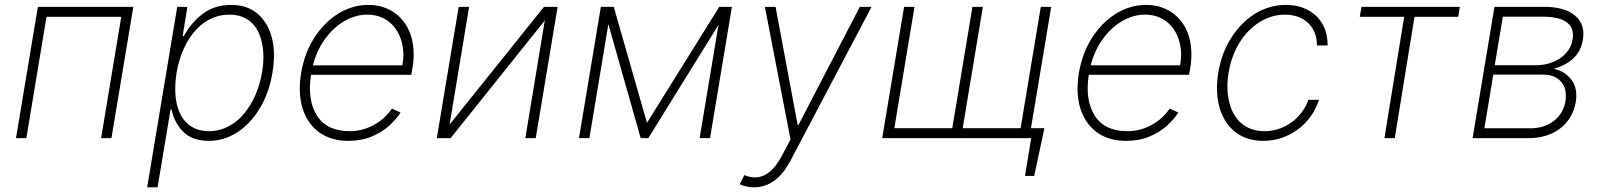

<svg xmlns="http://www.w3.org/2000/svg" viewBox="-20 -574 6650 798"><path d="M46.5 0 137.4 -545.5H534.1L443.2 0H400.2L484 -504.3H173.3L89.5 0Z M716.6 -545.5H758.9L739 -423.7H744.3Q771.7 -476.9 821 -515.3Q870.7 -553.6 941.1 -553.6Q1007.5 -553.6 1050.1 -517.4Q1093 -480.8 1109.7 -418.3Q1126.4 -355.8 1112.2 -271.3Q1098.4 -188.2 1060.7 -125.4Q1041.5 -93.4 1018.3 -68.2Q995 -43 968 -25.2Q941.1 -7.5 910.9 2Q880.7 11.4 848 11.4Q778.4 11.4 740.8 -27.3Q703.5 -65.7 693.2 -119H688.9L634.9 204.5H591.6ZM713.8 -147Q719.5 -119.3 730.8 -97.5Q742.2 -75.6 759.1 -60.4Q775.9 -45.1 798.3 -36.9Q820.7 -28.8 848.4 -28.8Q880.3 -28.8 907.8 -39.1Q935.4 -49.4 958.3 -66.9Q981.2 -84.5 999.6 -108.3Q1018.1 -132.1 1032 -159.1Q1045.8 -186.1 1055 -215Q1064.3 -244 1068.9 -271.7Q1074.6 -306.1 1074.8 -336.6Q1074.9 -367.2 1068.9 -394.9Q1063.2 -422.2 1052 -444.1Q1040.8 -465.9 1024 -481.4Q1007.1 -496.8 984.6 -505Q962 -513.1 933.6 -513.1Q901.3 -513.1 873.8 -503.2Q846.2 -493.3 823.3 -475.9Q800.4 -458.5 782.1 -435Q763.8 -411.6 750.2 -384.8Q736.5 -358 727.5 -329Q718.4 -300.1 713.8 -271.7Q702.8 -202.1 713.8 -147Z M1231.5 -270.2Q1245 -351.9 1285.5 -415.8Q1304.3 -445.3 1328.3 -470.5Q1352.3 -495.7 1380.7 -514.2Q1409.1 -532.7 1441.9 -543.1Q1474.8 -553.6 1511 -553.6Q1572.4 -553.6 1618.6 -521.7Q1641.7 -505.7 1658.9 -482.8Q1676.1 -459.9 1686.3 -430.6Q1696.4 -401.3 1698.7 -365.9Q1701 -330.6 1694.2 -290.1L1689.3 -263.1H1272.7Q1256.4 -158.7 1297.2 -93.8Q1338.4 -28.8 1432.9 -28.8Q1465.9 -28.8 1494 -37.8Q1522 -46.9 1544.2 -60.7Q1566.4 -74.6 1582.7 -91.1Q1599.1 -107.6 1609 -122.5L1644.9 -106.5Q1636.7 -93.4 1625 -79.7Q1613.3 -66.1 1598 -51.8Q1567.1 -24.1 1524.5 -6.4Q1481.9 11.4 1427.6 11.4Q1354.4 11.4 1305 -25.2Q1280.5 -43.3 1263.5 -68.7Q1246.4 -94.1 1237 -125.4Q1227.6 -156.6 1226.2 -193.2Q1224.8 -229.8 1231.5 -270.2ZM1280.5 -302.6H1652.3Q1662.6 -361.9 1646.7 -409.4Q1638.8 -433.2 1625.7 -452.4Q1612.6 -471.6 1594.8 -485.1Q1577.1 -498.6 1554.9 -505.9Q1532.7 -513.1 1506.7 -513.1Q1478.3 -513.1 1452.2 -504.6Q1426.1 -496.1 1403.1 -481.4Q1380 -466.6 1360.1 -446.4Q1340.2 -426.1 1324.6 -402.7Q1308.9 -379.3 1297.8 -353.7Q1286.6 -328.1 1280.5 -302.6Z M1886.4 -545.5H1929.7L1848.7 -56.5L2240.8 -545.5H2297.6L2206.7 0H2163.4L2244.3 -489L1853 0H1795.5Z M2477.3 -545.5H2530.9L2669 -63.6L2969.5 -545.5H3022L2931.1 0H2887.8L2966.3 -470.9L2674.7 0H2642.8L2508.5 -473.7L2429.7 0H2386.4Z M3054.7 191.8 3073.5 153.8Q3096.6 163.4 3117.2 163.4Q3182.2 163.4 3229.4 73.9L3265.6 5.7L3159.1 -545.5H3203.5L3295.1 -55.4H3299L3553.6 -545.5H3602.3L3266 92.7Q3235.4 150.6 3197.3 177.6Q3159.1 204.5 3113.3 204.5Q3096.9 204.5 3081.9 201Q3066.8 197.4 3054.7 191.8Z M3737.6 -545.5H3780.9L3697.1 -41.2H3937.9L4021.7 -545.5H4065L3981.2 -41.2H4221.9L4305.8 -545.5H4349.1L4264.9 -41.2H4320.7L4278.4 157.3H4240.1L4266 0H3646.7Z M4464.1 -270.2Q4477.6 -351.9 4518.1 -415.8Q4536.9 -445.3 4560.9 -470.5Q4584.9 -495.7 4613.3 -514.2Q4641.7 -532.7 4674.5 -543.1Q4707.4 -553.6 4743.6 -553.6Q4805 -553.6 4851.2 -521.7Q4874.3 -505.7 4891.5 -482.8Q4908.7 -459.9 4918.9 -430.6Q4929 -401.3 4931.3 -365.9Q4933.6 -330.6 4926.8 -290.1L4921.9 -263.1H4505.3Q4489 -158.7 4529.8 -93.8Q4571 -28.8 4665.5 -28.8Q4698.5 -28.8 4726.6 -37.8Q4754.6 -46.9 4776.8 -60.7Q4799 -74.6 4815.3 -91.1Q4831.7 -107.6 4841.6 -122.5L4877.5 -106.5Q4869.3 -93.4 4857.6 -79.7Q4845.9 -66.1 4830.6 -51.8Q4799.7 -24.1 4757.1 -6.4Q4714.5 11.4 4660.2 11.4Q4587 11.4 4537.6 -25.2Q4513.1 -43.3 4496.1 -68.7Q4479 -94.1 4469.6 -125.4Q4460.2 -156.6 4458.8 -193.2Q4457.4 -229.8 4464.1 -270.2ZM4513.1 -302.6H4884.9Q4895.2 -361.9 4879.3 -409.4Q4871.4 -433.2 4858.3 -452.4Q4845.2 -471.6 4827.4 -485.1Q4809.7 -498.6 4787.5 -505.9Q4765.3 -513.1 4739.3 -513.1Q4710.9 -513.1 4684.8 -504.6Q4658.7 -496.1 4635.7 -481.4Q4612.6 -466.6 4592.7 -446.4Q4572.8 -426.1 4557.2 -402.7Q4541.5 -379.3 4530.4 -353.7Q4519.2 -328.1 4513.1 -302.6Z M5043.3 -271Q5056.8 -353.3 5096.9 -416.2Q5116.1 -446.4 5140.3 -471.6Q5164.4 -496.8 5193.2 -515.1Q5221.9 -533.4 5255 -543.5Q5288 -553.6 5324.6 -553.6Q5362.9 -553.6 5394.9 -541.9Q5426.8 -530.2 5449.9 -508.3Q5473 -486.5 5485.6 -455.3Q5498.2 -424 5497.9 -384.9H5453.8Q5453.5 -414.8 5443.7 -438.6Q5433.9 -462.4 5416.5 -478.9Q5399.1 -495.4 5374.8 -504.3Q5350.5 -513.1 5320.7 -513.1Q5264.9 -513.1 5215.2 -482.2Q5190.7 -467 5169.6 -445.3Q5148.4 -423.7 5131.7 -396.7Q5115.1 -369.7 5103.5 -338.2Q5092 -306.8 5086.3 -271.7Q5080.6 -236.9 5081.5 -206Q5082.4 -175.1 5089.5 -147.4Q5096.6 -119.7 5109.4 -97.8Q5122.2 -76 5140.6 -60.5Q5159.1 -45.1 5182.9 -36.9Q5206.7 -28.8 5235.4 -28.8Q5266.3 -28.8 5294.9 -38.4Q5323.5 -47.9 5347.5 -65.2Q5371.4 -82.4 5389.7 -106.4Q5408 -130.3 5418 -159.1H5462Q5449.9 -121.1 5427.2 -89.7Q5404.5 -58.2 5374.1 -35.9Q5343.8 -13.5 5307.4 -1.1Q5271 11.4 5231.2 11.4Q5160.5 11.4 5114 -25.6Q5090.6 -44 5074.2 -69.6Q5057.9 -95.2 5048.8 -126.4Q5039.8 -157.7 5038.4 -194.1Q5036.9 -230.5 5043.3 -271Z M5631.7 -504.3 5638.5 -545.5H6047.6L6040.8 -504.3H5859L5777 0H5734L5816.1 -504.3Z M6191.4 -545.5H6398.4Q6483.7 -545.5 6526.3 -509.2Q6569.6 -472.3 6558.9 -409.4Q6550.8 -361.5 6520.1 -332.2Q6489.3 -302.9 6437.9 -288Q6461.3 -283 6479.8 -271.7Q6498.2 -260.3 6511.7 -241.8Q6538.7 -205.3 6529.1 -149.1Q6522.7 -112.9 6505.1 -85Q6487.6 -57.2 6461.8 -38.2Q6436.1 -19.2 6403.9 -9.6Q6371.8 0 6335.9 0H6100.5ZM6149.5 -40.8H6343Q6369 -40.8 6392.9 -48.3Q6416.9 -55.8 6436.3 -70.1Q6455.6 -84.5 6468.8 -105.1Q6481.9 -125.7 6486.2 -152.3Q6494.3 -203.5 6469.1 -233.3Q6443.5 -263.8 6394.2 -263.8H6186.4ZM6365.4 -302.9Q6390.3 -302.9 6415.5 -309.8Q6440.7 -316.8 6461.8 -330.4Q6483 -344.1 6497.7 -364.3Q6512.4 -384.6 6516.3 -411.6Q6523.4 -457.7 6492 -481.2Q6460.6 -504.6 6391.3 -504.6H6226.2L6192.5 -302.9Z"/></svg>

Font: Inter P Extra Light
Style: Italic
Weight: 200
Italic angle: 9.39999°
Designer: Rasmus Andersson
Foundry: rsms
Version: Version 3.018;git-588b23468